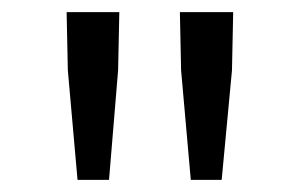

<svg xmlns="http://www.w3.org/2000/svg" viewBox="-20 -790 496 317"><path d="M108 -493H160L175 -674L177 -770H90L92 -674ZM295 -493H346L363 -674L365 -770H277L279 -674Z"/></svg>

Font: Noto Sans CJK SC DemiLight
Style: Regular
Weight: 350
Designer: Ryoko NISHIZUKA 西塚涼子 (kana, bopomofo & ideographs); Paul D. Hunt (Latin, Greek & Cyrillic); Sandoll Communications 산돌커뮤니
Foundry: Adobe
Version: Version 2.004;hotconv 1.0.118;makeotfexe 2.5.65603